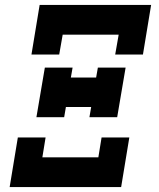

<svg xmlns="http://www.w3.org/2000/svg" viewBox="-20 -755 640 775"><path d="M107 -535 140 -735H590L557 -535H445L459 -615H233L219 -535ZM341 -282 348 -323H246L239 -282H127L161 -482H273L266 -442H368L375 -482H487L453 -282ZM19 0 52 -200H164L151 -120H377L390 -200H502L469 0Z"/></svg>

Font: Iosevka Etoile Heavy
Style: Italic
Weight: 900
Italic angle: -9°
Designer: Belleve Invis
Foundry: Belleve Invis
Version: Version 22.1.2; ttfautohint (v1.8.4)